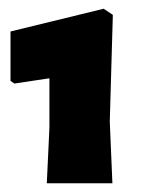

<svg xmlns="http://www.w3.org/2000/svg" viewBox="-20 -726 336 439"><path d="M238 -692 217 -706 4 -654V-541L13 -535L93 -547V-434L87 -307H237L231 -448Z"/></svg>

Font: Luna Sans Black
Style: Regular
Weight: 900
Designer: Juan Pablo del Peral
Foundry: Huerta Tipografica
Version: Version 2.001; ttfautohint (v1.5)